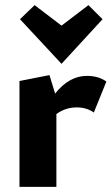

<svg xmlns="http://www.w3.org/2000/svg" viewBox="-20 -729 436 749"><path d="M395 -411 346 -290Q318 -310 280 -310Q235 -310 200 -284V0H56V-413L173 -436L195 -364Q250 -433 319 -433Q364 -433 395 -411ZM58 -654 115 -709 220 -629 325 -709 380 -654 220 -480Z"/></svg>

Font: Ysabeau Ultrabold
Style: Regular
Weight: 800
Designer: Christian Thalmann (Catharsis Fonts)
Version: Version 0.003